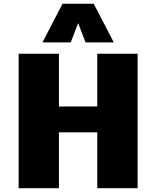

<svg xmlns="http://www.w3.org/2000/svg" viewBox="-20 -995 826 1015"><path d="M78.6 0V-710.9H291.5V-432.1H494.1V-710.9H707.5V0H494.1V-295.4H291.5V0ZM204.6 -771 310.5 -975.1H475.6L581.5 -771H432.1L393.1 -873L354 -771Z"/></svg>

Font: Comme Black
Style: Regular
Weight: 900
Version: Version 1.000;gftools[0.9.27]